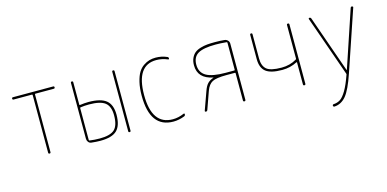

<svg xmlns="http://www.w3.org/2000/svg" viewBox="-72 -930 3144 1561"><g transform="rotate(-15 1500.0 -149.5)"><path d="M81.1 -500Q71.3 -500 71.3 -509.8Q71.3 -519.5 81.1 -519.5H418.9Q428.7 -519.5 428.7 -509.8Q428.7 -500 418.9 -500H264.6Q259.8 -500 259.8 -495.1V-9.8Q259.8 0 250 0Q240.2 0 240.2 -9.8V-495.1Q240.2 -500 235.4 -500Z M914.1 -9.8V-509.8Q914.1 -519.5 923.8 -519.5Q933.6 -519.5 933.6 -509.8V-9.8Q933.6 0 923.8 0Q914.1 0 914.1 -9.8ZM585.9 -292V-25.4Q585.9 -19.5 590.8 -18.6Q631.8 -12.7 676.8 -12.7Q765.6 -12.7 801.3 -46.4Q836.9 -80.1 836.9 -165Q836.9 -240.2 797.4 -271.5Q757.8 -302.7 663.1 -302.7Q625 -302.7 591.8 -297.9Q585.9 -297.9 585.9 -292ZM599.6 2Q585 0 575.7 -12.2Q566.4 -24.4 566.4 -39.1V-509.8Q566.4 -519.5 576.2 -519.5Q585.9 -519.5 585.9 -509.8V-322.3Q585.9 -317.4 589.8 -317.4Q631.8 -323.2 663.1 -323.2Q765.6 -323.2 811.5 -286.1Q857.4 -249 857.4 -165Q857.4 -73.2 815.9 -33.2Q774.4 6.8 676.8 6.8Q641.6 6.8 599.6 2Z M1291 9.8Q1094.7 9.8 1094.7 -259.8Q1094.7 -324.2 1106.4 -373.5Q1118.2 -422.9 1136.2 -452.1Q1154.3 -481.4 1180.2 -499Q1206.1 -516.6 1230.5 -523.4Q1254.9 -530.3 1283.2 -530.3Q1333 -530.3 1377.9 -510.7Q1387.7 -507.8 1387.7 -496.1Q1387.7 -486.3 1377.9 -490.2Q1331.1 -509.8 1283.2 -509.8Q1115.2 -509.8 1115.2 -259.8Q1115.2 -9.8 1291 -9.8Q1337.9 -9.8 1384.8 -30.3Q1394.5 -34.2 1394.5 -24.4Q1394.5 -12.7 1384.8 -8.8Q1337.9 9.8 1291 9.8Z M1588.9 -388.7Q1588.9 -323.2 1639.6 -293.5Q1690.4 -263.7 1802.7 -263.7H1875Q1879.9 -263.7 1879.9 -268.6V-496.1Q1879.9 -502 1874 -502Q1825.2 -506.8 1783.2 -506.8Q1679.7 -506.8 1634.3 -480Q1588.9 -453.1 1588.9 -388.7ZM1566.4 0Q1562.5 0 1559.6 -2.9Q1556.6 -5.9 1558.6 -9.8L1613.3 -162.1Q1627 -201.2 1645.5 -220.7Q1664.1 -240.2 1696.3 -251Q1697.3 -251 1697.3 -252Q1697.3 -252.9 1695.3 -252.9Q1569.3 -278.3 1569.3 -388.7Q1569.3 -423.8 1581.1 -449.2Q1592.8 -474.6 1611.3 -489.7Q1629.9 -504.9 1659.7 -513.7Q1689.5 -522.5 1717.3 -524.9Q1745.1 -527.3 1783.2 -527.3Q1829.1 -527.3 1864.3 -523.4Q1878.9 -521.5 1889.6 -510.3Q1900.4 -499 1900.4 -483.4V-9.8Q1900.4 0 1890.1 0Q1879.9 0 1879.9 -9.8V-239.3Q1879.9 -244.1 1875 -244.1H1802.7Q1718.8 -244.1 1685.1 -226.6Q1651.4 -209 1632.8 -158.2L1580.1 -9.8Q1576.2 0 1566.4 0Z M2253.9 -167Q2157.2 -167 2116.2 -199.7Q2075.2 -232.4 2075.2 -305.7V-509.8Q2075.2 -519.5 2085 -519.5Q2094.7 -519.5 2094.7 -509.8V-305.7Q2094.7 -244.1 2127.4 -215.3Q2160.2 -186.5 2253.9 -186.5Q2324.2 -186.5 2379.9 -219.7Q2384.8 -222.7 2384.8 -227.5V-509.8Q2384.8 -519.5 2395 -519.5Q2405.3 -519.5 2405.3 -509.8V-9.8Q2405.3 0 2395 0Q2384.8 0 2384.8 -9.8V-195.3Q2384.8 -196.3 2383.3 -197.3Q2381.8 -198.2 2379.9 -197.3Q2323.2 -167 2253.9 -167Z M2747.1 -4.9 2569.3 -509.8Q2567.4 -513.7 2569.8 -516.6Q2572.3 -519.5 2576.2 -519.5Q2585.9 -519.5 2589.8 -509.8L2757.8 -32.2Q2757.8 -31.2 2758.8 -31.2Q2760.7 -31.2 2760.7 -32.2L2920.9 -509.8Q2923.8 -519.5 2933.6 -519.5Q2936.5 -519.5 2939.9 -516.6Q2943.4 -513.7 2942.4 -509.8L2769.5 0Q2725.6 129.9 2684.6 178.7Q2643.6 227.5 2585 230.5Q2581.1 230.5 2578.1 227.1Q2575.2 223.6 2575.2 219.7Q2575.2 215.8 2577.6 212.9Q2580.1 210 2584 210Q2617.2 208 2641.6 191.9Q2666 175.8 2692.9 130.4Q2719.7 85 2748 3.9Q2749 1 2747.1 -4.9Z"/></g></svg>

Font: Rounded Mgen+ 1m thin
Style: Regular
Weight: 100
Designer: [Source Han Sans]
Ryoko NISHIZUKA  (kana & ideographs); Paul D. Hunt (Latin, Greek & Cyrillic); Wenlong ZHANG  (bopomofo
Version: Version 1.059.20150602